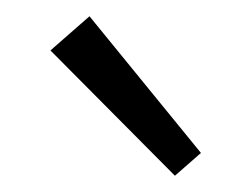

<svg xmlns="http://www.w3.org/2000/svg" viewBox="-20 -716 303 236"><path d="M195 -500 42 -654 90 -696 227 -528Z"/></svg>

Font: EauTestSC
Style: Regular
Weight: 400
Designer: Christian Thalmann (Catharsis Fonts)
Version: Version 0.001;PS 000.001;hotconv 1.0.88;makeotf.lib2.5.64775